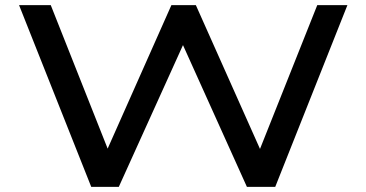

<svg xmlns="http://www.w3.org/2000/svg" viewBox="-20 -725 1421 745"><path d="M334 0 54 -705H177L401 -140H394L645 -705H740L992 -140H986L1211 -705H1328L1048 0H938L690 -550L441 0Z"/></svg>

Font: Nunito Sans 7pt Expanded Medium
Style: Regular
Weight: 500
Width: 7
Designer: Vernon Adams
Foundry: Vernon Adams
Version: Version 3.101;gftools[0.9.27]